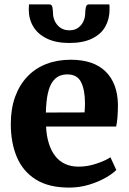

<svg xmlns="http://www.w3.org/2000/svg" viewBox="-20 -840 586 871"><path d="M294 11Q200.5 11 142 -26Q83.5 -63 56.2 -128Q29 -193 29 -277.5Q29 -346.5 48.5 -400.5Q68 -454.5 103.8 -492.2Q139.5 -530 189.5 -549.5Q239.5 -569 301 -569Q404.5 -569 458.8 -515.8Q513 -462.5 515 -367Q515 -334 513 -309.2Q511 -284.5 507 -266H189Q191 -222.5 201.8 -188.8Q212.5 -155 231 -131.5Q249.5 -108 276 -96Q302.5 -84 337 -84Q377.5 -84 418 -97.8Q458.5 -111.5 481 -126.5L507.5 -69Q492 -52.5 459.2 -33.8Q426.5 -15 383.5 -2Q340.5 11 294 11ZM188 -329.5 363.5 -330Q364.5 -340 365 -350.8Q365.5 -361.5 365.5 -372Q365.5 -431.5 348 -467Q330.5 -502.5 285.5 -502.5Q265 -502.5 248 -494.8Q231 -487 217.8 -468.2Q204.5 -449.5 197 -415.8Q189.5 -382 188 -329.5ZM205 -820Q215.5 -820 218 -805.8Q220.5 -791.5 220.5 -778.5Q220.5 -762 228.8 -744.2Q237 -726.5 253.5 -714.5Q270 -702.5 295 -702.5Q319.5 -702.5 335.2 -714.5Q351 -726.5 358.8 -744.2Q366.5 -762 366.5 -778.5Q366.5 -791.5 369.2 -805.8Q372 -820 382.5 -820H476Q477 -816 477 -808.5Q477 -801 477 -797Q477 -753.5 457.5 -719Q438 -684.5 397.2 -664.8Q356.5 -645 294 -645Q234.5 -645 193.2 -664.8Q152 -684.5 131.2 -719Q110.5 -753.5 110.5 -797Q110.5 -803 111 -808.8Q111.5 -814.5 111.5 -820Z"/></svg>

Font: Merriweather 20pt ExtraBold
Style: Regular
Weight: 800
Version: Version 2.100